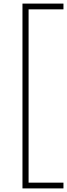

<svg xmlns="http://www.w3.org/2000/svg" viewBox="-20 -828 373 1068"><path d="M105 220V-808H333V-776H139V188H333V220Z"/></svg>

Font: Encode Sans Th
Style: Regular
Weight: 100
Designer: Multiple Designers
Foundry: Impallari Type
Version: Version 3.002; ttfautohint (v1.8.3) -l 8 -r 50 -G 200 -x 14 